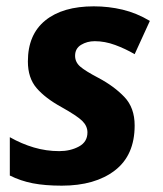

<svg xmlns="http://www.w3.org/2000/svg" viewBox="-20 -576 513 606"><path d="M175 10Q122 10 83.5 2.5Q45 -5 11 -22V-143Q48 -122 87 -110.5Q126 -99 167 -99Q202 -99 229 -113.5Q256 -128 256 -158Q256 -178 240 -194Q224 -210 174 -238Q123 -266 95.5 -298Q68 -330 68 -382Q68 -467 123 -511.5Q178 -556 276 -556Q323 -556 367 -545.5Q411 -535 453 -510L405 -405Q376 -422 343.5 -434Q311 -446 279 -446Q255 -446 236 -434.5Q217 -423 217 -400Q217 -380 233 -366Q249 -352 291 -330Q340 -304 372.5 -270Q405 -236 405 -180Q405 -86 342.5 -38Q280 10 175 10Z"/></svg>

Font: BC Sans
Style: Bold Italic
Weight: 700
Italic angle: -12°
Designer: Monotype Design Team
Province of B.C.
Foundry: Monotype Imaging Inc.
Version: Version 2.000;GOOG;noto-source:20170915:90ef993387c0